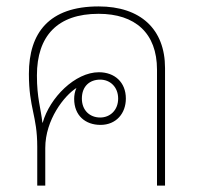

<svg xmlns="http://www.w3.org/2000/svg" viewBox="-20 -578 624 598"><path d="M287 -558C133 -558 70 -476 70 -348C70 -240 96 -219 96 -121V0H121V-117C121 -205 180 -280 218 -304C213 -293 211 -281 211 -270C211 -218 246 -189 293 -189C342 -189 372 -225 372 -271C372 -322 337 -353 288 -353C214 -353 135 -274 113 -196H112C107 -242 95 -272 95 -343C95 -466 159 -535 287 -535C401 -535 469 -475 469 -361V0H494V-366C494 -487 418 -558 287 -558ZM292 -330C323 -330 348 -307 348 -271C348 -235 323 -212 292 -212C260 -212 235 -234 235 -271C235 -310 260 -330 292 -330Z"/></svg>

Font: Noto Sans Thai Looped Thin
Style: Regular
Weight: 100
Designer: Sasikarn Vongin, Ben Mitchell
Foundry: The Fontpad Ltd
Version: Version 1.001